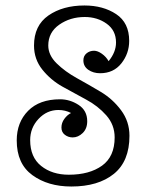

<svg xmlns="http://www.w3.org/2000/svg" viewBox="-20 -667 533 700"><path d="M298 -225Q298 -198 281.5 -182Q265 -166 245 -166Q229 -166 216.5 -175.5Q204 -185 204 -202Q204 -219 214.5 -233.5Q225 -248 239 -255Q218 -266 193 -266Q151 -266 120.5 -233.5Q90 -201 90 -156Q90 -94 130 -62Q170 -30 231 -30Q306 -30 352 -63Q398 -96 398 -166Q398 -212 367.5 -246.5Q337 -281 294 -304Q251 -327 208 -351Q165 -375 134.5 -413Q104 -451 104 -501Q104 -574 156.5 -610.5Q209 -647 288 -647Q356 -647 403.5 -615.5Q451 -584 451 -518Q451 -472 422.5 -436Q394 -400 345 -400Q320 -400 302 -412.5Q284 -425 284 -447Q284 -463 295.5 -472.5Q307 -482 323 -482Q336 -482 351.5 -471Q367 -460 376 -444Q403 -477 403 -512Q403 -556 369 -580.5Q335 -605 289 -605Q236 -605 196 -577Q156 -549 156 -501Q156 -466 186.5 -436Q217 -406 260.5 -382Q304 -358 347.5 -332Q391 -306 421.5 -265Q452 -224 452 -172Q452 -79 395 -33Q338 13 240 13Q155 13 98 -28.5Q41 -70 41 -155Q41 -221 82.5 -263Q124 -305 199 -305Q235 -305 266.5 -284.5Q298 -264 298 -225Z"/></svg>

Font: Bonbon
Style: Regular
Weight: 400
Designer: Ksenia Erulevich
Foundry: Cyreal (www.cyreal.org)
Version: Version 1.000